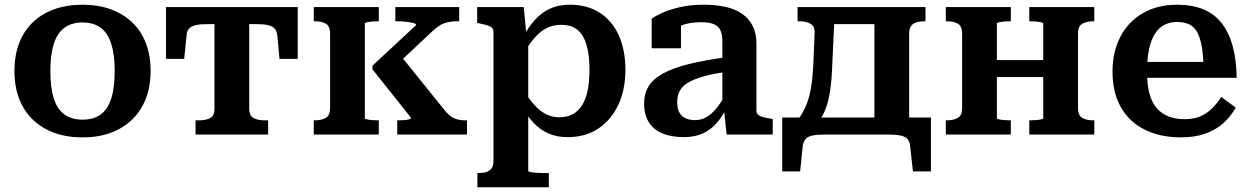

<svg xmlns="http://www.w3.org/2000/svg" viewBox="-20 -569 5287 812"><path d="M617 -269Q617 -183 582 -120Q547 -57 482.5 -22.5Q418 12 329 12Q240 12 175 -22.5Q110 -57 75.5 -120Q41 -183 41 -269Q41 -333 60.5 -385Q80 -437 117.5 -473.5Q155 -510 208.5 -529.5Q262 -549 329 -549Q396 -549 449 -529.5Q502 -510 540 -473.5Q578 -437 597.5 -385Q617 -333 617 -269ZM193 -269Q193 -198 207.5 -152.5Q222 -107 252.5 -85Q283 -63 329 -63Q376 -63 406 -85Q436 -107 450.5 -152.5Q465 -198 465 -269Q465 -338 450.5 -383.5Q436 -429 406 -451.5Q376 -474 329 -474Q283 -474 252.5 -451.5Q222 -429 207.5 -383.5Q193 -338 193 -269Z M963 -467V-539H1239V-320H1162L1153 -418Q1151 -437 1142 -447.5Q1133 -458 1114.5 -462.5Q1096 -467 1065 -467ZM959 -467H856Q826 -467 807 -462.5Q788 -458 779 -447.5Q770 -437 769 -418L759 -320H682V-539H959ZM1034 -109Q1034 -80 1052 -70Q1070 -60 1100 -60H1114V0H807V-60H821Q852 -60 869.5 -70Q887 -80 887 -109V-539H1034Z M1376 -112V-427Q1376 -458 1358.5 -468.5Q1341 -479 1310 -479H1307V-539H1582V-479H1578Q1567 -479 1554.5 -478Q1542 -477 1532.5 -475Q1523 -473 1523 -470V-69Q1523 -66 1532.5 -64Q1542 -62 1554.5 -61Q1567 -60 1578 -60H1582V0H1307V-60H1310Q1340 -60 1358 -70.5Q1376 -81 1376 -112ZM1955 0H1660V-60H1665Q1677 -60 1689.5 -61Q1702 -62 1710.5 -64.5Q1719 -67 1719 -70L1555 -276V-291L1740 -463Q1740 -469 1727 -472Q1714 -475 1696 -477Q1678 -479 1662 -479H1652V-539H1922V-479H1911Q1891 -479 1873.5 -475Q1856 -471 1841.5 -462.5Q1827 -454 1811 -439L1635 -274L1662 -349L1866 -96Q1879 -81 1891.5 -73.5Q1904 -66 1918.5 -63Q1933 -60 1949 -60H1955Z M2301 223H1999V163H2002Q2022 163 2036.5 158.5Q2051 154 2059 142.5Q2067 131 2067 111V-433Q2067 -445 2060.5 -451.5Q2054 -458 2040.5 -462Q2027 -466 2007 -470L1998 -472V-539H2195L2208 -403L2214 -399V154Q2214 157 2225 159Q2236 161 2252.5 162Q2269 163 2284 163H2301ZM2380 11Q2336 11 2301 -4Q2266 -19 2238 -48Q2210 -77 2188 -118L2190 -195Q2213 -156 2236.5 -129Q2260 -102 2286.5 -87.5Q2313 -73 2346 -73Q2379 -73 2402.5 -86Q2426 -99 2442 -124.5Q2458 -150 2465.5 -187.5Q2473 -225 2473 -274Q2473 -321 2466 -356.5Q2459 -392 2445 -416Q2431 -440 2408.5 -452Q2386 -464 2354 -464Q2320 -464 2292.5 -450.5Q2265 -437 2240 -408Q2215 -379 2189 -335L2188 -406Q2213 -452 2241.5 -484Q2270 -516 2306 -532.5Q2342 -549 2390 -549Q2465 -549 2517.5 -514.5Q2570 -480 2597.5 -418Q2625 -356 2625 -274Q2625 -191 2595.5 -127Q2566 -63 2511.5 -26Q2457 11 2380 11Z M3051 -327V-265Q3001 -258 2965 -248.5Q2929 -239 2905 -227.5Q2881 -216 2868 -202.5Q2855 -189 2849.5 -172.5Q2844 -156 2844 -137Q2844 -110 2853 -93.5Q2862 -77 2879 -69Q2896 -61 2920 -61Q2945 -61 2966.5 -73Q2988 -85 3008.5 -109.5Q3029 -134 3050 -172L3055 -117Q3035 -75 3009 -46.5Q2983 -18 2949.5 -3.5Q2916 11 2873 11Q2820 11 2782 -4.5Q2744 -20 2724 -52Q2704 -84 2704 -131Q2704 -173 2723 -204Q2742 -235 2783.5 -258Q2825 -281 2891 -297.5Q2957 -314 3051 -327ZM3053 0 3041 -112 3035 -113V-394Q3035 -423 3027 -440.5Q3019 -458 2999.5 -466.5Q2980 -475 2945 -475Q2894 -475 2861 -461Q2828 -447 2814 -431Q2809 -437 2810 -445.5Q2811 -454 2817 -461.5Q2823 -469 2834 -474.5Q2845 -480 2860 -481V-365H2736V-490Q2751 -501 2780.5 -514.5Q2810 -528 2854.5 -538.5Q2899 -549 2957 -549Q3007 -549 3048 -540Q3089 -531 3118 -511Q3147 -491 3163 -460Q3179 -429 3179 -386V-101Q3179 -90 3186.5 -83.5Q3194 -77 3208 -73.5Q3222 -70 3242 -67L3248 -65V0Z M3678 -29V-539H3894V-479H3892Q3871 -479 3856 -474.5Q3841 -470 3833 -459Q3825 -448 3825 -427V-29ZM3464 -467V-539H3744V-467ZM3829 48Q3827 29 3817.5 18.5Q3808 8 3788 4Q3768 0 3736 0H3469Q3437 0 3417 4Q3397 8 3387.5 18.5Q3378 29 3375 48L3364 156H3288V-72H3917V156H3841ZM3420 -304 3425 -426Q3427 -457 3408.5 -468Q3390 -479 3360 -479H3353V-539H3511L3500 -300Q3498 -235 3491 -187.5Q3484 -140 3471 -107Q3458 -74 3438 -50H3345Q3370 -81 3385.5 -114.5Q3401 -148 3409 -193Q3417 -238 3420 -304Z M4049 -112V-427Q4049 -458 4031.5 -468.5Q4014 -479 3983 -479H3980V-539H4255V-479H4251Q4241 -479 4228 -478Q4215 -477 4205.5 -475Q4196 -473 4196 -470V-69Q4196 -66 4205.5 -64Q4215 -62 4228 -61Q4241 -60 4251 -60H4255V0H3980V-60H3983Q4013 -60 4031 -70.5Q4049 -81 4049 -112ZM4392 -69V-469Q4392 -473 4382.5 -475Q4373 -477 4360 -478Q4347 -479 4336 -479H4333V-539H4608V-479H4605Q4575 -479 4557 -468.5Q4539 -458 4539 -427V-112Q4539 -81 4557 -70.5Q4575 -60 4605 -60H4608V0H4333V-60H4336Q4347 -60 4360 -61Q4373 -62 4382.5 -64Q4392 -66 4392 -69ZM4138 -243V-315H4456V-243Z M4831 -265Q4831 -211 4841.5 -172.5Q4852 -134 4873 -110.5Q4894 -87 4923.5 -76Q4953 -65 4990 -65Q5030 -65 5058.5 -78Q5087 -91 5108 -112.5Q5129 -134 5145 -159L5206 -114Q5185 -76 5153 -47.5Q5121 -19 5076.5 -3.5Q5032 12 4975 12Q4888 12 4822.5 -20Q4757 -52 4721 -114.5Q4685 -177 4685 -266Q4685 -351 4719 -415Q4753 -479 4814.5 -514Q4876 -549 4957 -549Q5021 -549 5068 -530Q5115 -511 5146 -472Q5177 -433 5193 -375Q5209 -317 5210 -240H4796V-307H5094L5070 -281Q5069 -337 5062 -375Q5055 -413 5042 -435Q5029 -457 5008.5 -466.5Q4988 -476 4958 -476Q4929 -476 4905.5 -464.5Q4882 -453 4865.5 -428Q4849 -403 4840 -363Q4831 -323 4831 -265Z"/></svg>

Font: Roboto Serif SemiBold
Style: Regular
Weight: 600
Designer: Greg Gazdowicz
Foundry: Commercial Type
Version: Version 1.008